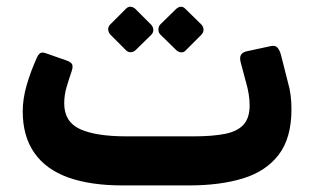

<svg xmlns="http://www.w3.org/2000/svg" viewBox="-20 -558 959 583"><path d="M351 5Q255 5 187.5 -19Q120 -43 84.5 -93.5Q49 -144 49 -220Q49 -258 61 -299.5Q73 -341 92 -383Q96 -392 102 -396.5Q108 -401 123 -395L183 -374Q196 -369 199 -362.5Q202 -356 198 -343Q189 -317 182 -293Q175 -269 175 -244Q175 -188 223 -166Q271 -144 364 -144H569Q625 -144 663 -151.5Q701 -159 719.5 -179.5Q738 -200 738 -238Q738 -271 727 -308L711 -368Q707 -383 711.5 -391Q716 -399 728 -402L802 -418Q816 -421 822.5 -413.5Q829 -406 833 -392L854 -309Q860 -289 862.5 -268.5Q865 -248 865 -226Q865 -139 826.5 -88.5Q788 -38 718.5 -16.5Q649 5 554 5ZM392 -406Q386 -400 377 -399.5Q368 -399 361 -407L315 -453Q309 -460 308.5 -468.5Q308 -477 315 -484L361 -530Q368 -538 376.5 -537.5Q385 -537 392 -530L438 -484Q445 -477 445.5 -468Q446 -459 439 -452ZM545 -406Q538 -398 529.5 -399Q521 -400 514 -407L467 -453Q461 -459 461 -468.5Q461 -478 467 -484L514 -530Q521 -537 529 -537.5Q537 -538 544 -530L591 -484Q598 -477 598 -468Q598 -459 591 -452Z"/></svg>

Font: Rubik SemiBold
Style: Italic
Weight: 600
Italic angle: -12°
Designer: Hubert and Fischer
Foundry: Hubert and Fischer
Version: Version 2.300;gftools[0.9.30]